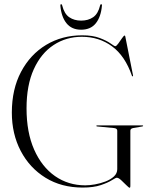

<svg xmlns="http://www.w3.org/2000/svg" viewBox="-20 -877 714 908"><path d="M596.5 -0.5Q596.5 7 595.5 9Q594.5 11 593.5 11Q589.5 11 578 -0.8Q566.5 -12.5 553.5 -24.5Q540.5 -36.5 532.5 -36.5Q527.5 -36.5 509 -24.8Q490.5 -13 456.5 -1.5Q422.5 10 370.5 10Q270.5 10 195.2 -36.5Q120 -83 78 -163.2Q36 -243.5 36 -344.5Q36 -455 79.5 -537.2Q123 -619.5 198.2 -664.8Q273.5 -710 369 -710Q418.5 -710 451.8 -697.2Q485 -684.5 503 -671.5Q521 -658.5 525 -658.5Q530.5 -658.5 539.5 -671.2Q548.5 -684 557.2 -696.5Q566 -709 569 -709Q571.5 -709 572.5 -704.5L609 -521Q609.5 -517 608.5 -516Q606.5 -514.5 604 -518.5Q571.5 -612.5 510 -657.8Q448.5 -703 367 -703Q293 -703 233.8 -664.2Q174.5 -625.5 140 -550Q105.5 -474.5 105.5 -364.5Q105.5 -251 141.5 -169.5Q177.5 -88 240.2 -44.2Q303 -0.5 383.5 -0.5Q403.5 -0.5 429.2 -5Q455 -9.5 479 -18.8Q503 -28 518.8 -42.5Q534.5 -57 534.5 -77V-259Q534.5 -270 518.5 -271.5L439.5 -279Q435.5 -279.5 435.5 -281.5Q435.5 -284 439.5 -284H653.5Q657 -284 657 -281.5Q657 -280 653 -279L610 -271.5Q596.5 -269 596.5 -259ZM363.5 -779.5Q397.5 -779.5 420.8 -795.8Q444 -812 453.5 -851.5Q454.5 -857 458.5 -857Q463 -857 462 -850Q457.5 -797.5 433.2 -767Q409 -736.5 363.5 -736.5Q319 -736.5 294.5 -767Q270 -797.5 265.5 -850Q265 -857 269 -857Q273 -857 274 -851.5Q284 -811.5 307.5 -795.5Q331 -779.5 363.5 -779.5Z"/></svg>

Font: Fraunces 144pt S000 Light
Style: Regular
Weight: 300
Version: Version 1.000; ttfautohint (v1.8.3)